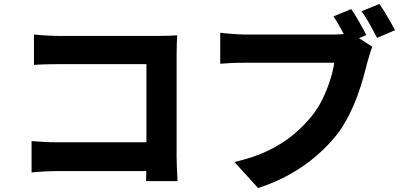

<svg xmlns="http://www.w3.org/2000/svg" viewBox="-20 -892 2040 973"><path d="M152 -717Q181 -714 217.5 -712Q254 -710 280 -710H787Q810 -710 838.5 -711Q867 -712 878 -713Q877 -695 876 -667.5Q875 -640 875 -616V-98Q875 -72 876.5 -36Q878 0 880 26H720Q721 0 721.5 -26.5Q722 -53 722 -81V-567H280Q247 -567 210.5 -566Q174 -565 152 -563ZM140 -177Q167 -175 200.5 -173Q234 -171 268 -171H810V-25H273Q244 -25 205 -23Q166 -21 140 -18Z M1760 -846Q1774 -826 1788 -802Q1802 -778 1815 -755Q1828 -732 1836 -714L1745 -676Q1735 -697 1722.5 -719.5Q1710 -742 1697 -765Q1684 -788 1670 -809ZM1903 -872Q1916 -853 1931 -828.5Q1946 -804 1959.5 -780Q1973 -756 1982 -739L1891 -700Q1875 -731 1854 -769Q1833 -807 1812 -835ZM1867 -655Q1860 -640 1854 -618.5Q1848 -597 1843 -581Q1834 -545 1821.5 -500Q1809 -455 1791 -406Q1773 -357 1748.5 -308.5Q1724 -260 1693 -217Q1647 -158 1586.5 -105Q1526 -52 1451.5 -10Q1377 32 1288 61L1168 -71Q1268 -94 1340.5 -129.5Q1413 -165 1466.5 -209.5Q1520 -254 1560 -304Q1593 -345 1615.5 -392Q1638 -439 1653 -486Q1668 -533 1674 -574Q1659 -574 1625.5 -574Q1592 -574 1547.5 -574Q1503 -574 1454.5 -574Q1406 -574 1360.5 -574Q1315 -574 1278 -574Q1241 -574 1221 -574Q1185 -574 1150.5 -572.5Q1116 -571 1096 -569V-726Q1112 -724 1134.5 -722Q1157 -720 1181 -718.5Q1205 -717 1221 -717Q1238 -717 1267.5 -717Q1297 -717 1335 -717Q1373 -717 1414 -717Q1455 -717 1495.5 -717Q1536 -717 1571.5 -717Q1607 -717 1634 -717Q1661 -717 1673 -717Q1689 -717 1713 -718.5Q1737 -720 1758 -725Z"/></svg>

Font: Noto Sans SC Thin ExtraBold
Style: Regular
Weight: 800
Version: Version 2.004-H2;hotconv 1.0.118;makeotfexe 2.5.65603